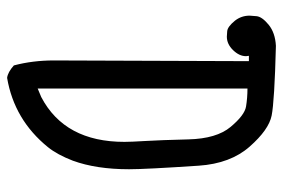

<svg xmlns="http://www.w3.org/2000/svg" viewBox="-148 -654 796 540"><g transform="rotate(90 250.0 -384.0)"><path d="M199 -6Q183 -8 164 -25Q150 -78 150 -137L152 -686H137L138 -678Q138 -659 121 -641.5Q104 -624 83 -624Q81 -624 68 -625Q55 -626 38 -647Q24 -665 24 -688Q24 -692 25.5 -707.5Q27 -723 49.5 -741.5Q72 -760 109 -762Q265 -758 305 -750Q345 -742 392.5 -688Q440 -634 446 -545Q456 -395 456 -349Q456 -257 432 -191Q415 -147 394 -121Q317 -26 199 -6ZM229 -92 253 -102Q379 -168 379 -336Q379 -354 376.5 -395.5Q374 -437 372 -516Q370 -595 337 -634.5Q304 -674 279.5 -678Q255 -682 229 -682Z"/></g></svg>

Font: Xiaolai SC
Style: Regular
Weight: 400
Designer: Nozomi Seto 瀬戸のぞみ
Version: Version 3.11;December 4, 2020;FontCreator 13.0.0.2613 64-bit